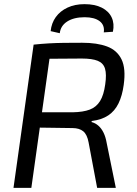

<svg xmlns="http://www.w3.org/2000/svg" viewBox="-20 -905 658 925"><path d="M376 -699Q448 -699 496 -681Q544 -663 565.5 -619Q587 -575 576 -496Q569 -444 551 -407Q533 -370 501.5 -349Q470 -328 422 -322L421 -317Q440 -312 454.5 -299Q469 -286 479 -265.5Q489 -245 494 -216L538 0H448L407 -218Q400 -257 381 -272.5Q362 -288 329 -288Q266 -289 221.5 -289.5Q177 -290 147.5 -290.5Q118 -291 98 -291L109 -364H330Q381 -365 412.5 -377Q444 -389 462 -418Q480 -447 487 -499Q494 -547 486 -574Q478 -601 451 -612Q424 -623 374 -623Q289 -623 229.5 -622Q170 -621 149 -621L142 -690Q180 -694 214.5 -696Q249 -698 287.5 -698.5Q326 -699 376 -699ZM228 -690 131 0H45L142 -690ZM268 -745 224 -755Q228 -794 249 -823Q270 -852 305.5 -868.5Q341 -885 387 -885Q437 -885 470.5 -868Q504 -851 518 -821Q532 -791 524 -752L480 -749Q485 -784 460 -803Q435 -822 388 -822Q336 -822 304 -801.5Q272 -781 268 -745Z"/></svg>

Font: Exo 2
Style: Italic
Weight: 400
Italic angle: -8°
Designer: Natanael Gama
Foundry: Natanael Gama
Version: Version 2.010